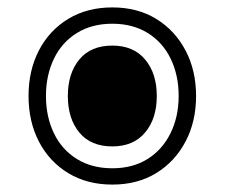

<svg xmlns="http://www.w3.org/2000/svg" viewBox="-20 -548 606 518"><path d="M283 -50Q215 -50 164 -81Q113 -112 85 -166Q57 -220 57 -289Q57 -358 85 -412Q113 -466 164 -497Q215 -528 283 -528Q351 -528 401.5 -497Q452 -466 480.5 -412Q509 -358 509 -289Q509 -220 480.5 -166Q452 -112 401.5 -81Q351 -50 283 -50ZM283 -94Q338 -94 378 -119Q418 -144 440 -188.5Q462 -233 462 -289Q462 -345 440.5 -389.5Q419 -434 378.5 -459Q338 -484 283 -484Q228 -484 187.5 -459Q147 -434 125.5 -389.5Q104 -345 104 -289Q104 -233 125.5 -188.5Q147 -144 187.5 -119Q228 -94 283 -94ZM283 -153Q225 -153 194 -190.5Q163 -228 163 -289Q163 -350 194 -387.5Q225 -425 283 -425Q340 -425 371.5 -387.5Q403 -350 403 -289Q403 -228 371.5 -190.5Q340 -153 283 -153Z"/></svg>

Font: Noto Sans Thai Looped Medium
Style: Regular
Weight: 500
Designer: Sasikarn Vongin, Ben Mitchell
Foundry: The Fontpad Ltd
Version: Version 1.001; ttfautohint (v1.8.4.7-5d5b)